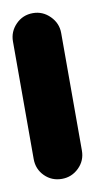

<svg xmlns="http://www.w3.org/2000/svg" viewBox="-60 -471 249 502"><g transform="rotate(-10 64.0 -220.0)"><path d="M0 -64H128V-376H0ZM64 -128Q37 -128 18.5 -109Q0 -90 0 -64Q0 -37 18.5 -18.5Q37 0 64 0Q90 0 109 -18.5Q128 -37 128 -64Q128 -90 109 -109Q90 -128 64 -128ZM64 -440Q37 -440 18.5 -421Q0 -402 0 -376Q0 -349 18.5 -330.5Q37 -312 64 -312Q90 -312 109 -330.5Q128 -349 128 -376Q128 -402 109 -421Q90 -440 64 -440Z"/></g></svg>

Font: Wavefont
Style: Bold
Weight: 700
Version: Version 3.004;gftools[0.9.33]